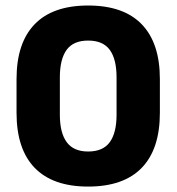

<svg xmlns="http://www.w3.org/2000/svg" viewBox="-20 -673 650 707"><path d="M304.6 14Q174.5 14 107.7 -55Q40.9 -124.1 40.9 -257.4V-382Q40.9 -514.5 107.5 -583.6Q174 -652.7 304.6 -652.7Q435.1 -652.7 501.9 -583.6Q568.7 -514.5 568.7 -382V-257.4Q568.7 -124.1 501.9 -55Q435.1 14 304.6 14ZM304.6 -115.1Q359.1 -115.1 384.2 -149.5Q409.2 -183.9 409.2 -250.4V-388.1Q409.2 -455.1 384.2 -489.4Q359.1 -523.6 304.6 -523.6Q250 -523.6 225.2 -489.2Q200.4 -454.8 200.4 -388.1V-250.4Q200.4 -183.9 225.7 -149.5Q250.9 -115.1 304.6 -115.1Z"/></svg>

Font: Anek Bangla Medium
Style: Regular
Weight: 500
Designer: Sulekha Rajkumar (Bangla), Yesha Goshar (Latin)
Foundry: Ek Type
Version: Version 1.003